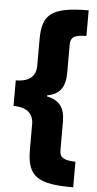

<svg xmlns="http://www.w3.org/2000/svg" viewBox="-60 -760 487 964"><g transform="rotate(5 183.5 -278.0)"><path d="M347 168V39C284 37 267 24 267 -14V-155C267 -225 241 -262 177 -275V-281C240 -292 267 -330 267 -404V-543C267 -590 297 -593 347 -595V-724C157 -724 114 -681 114 -558V-425C114 -373 83 -342 13 -342V-213C81 -213 114 -182 114 -130V0C114 138 173 168 347 168Z"/></g></svg>

Font: Noto Sans Hebrew ExtraCondensed Black
Style: Regular
Weight: 900
Width: 2
Designer: Monotype Design Team
Foundry: Monotype Imaging Inc.
Version: Version 2.004